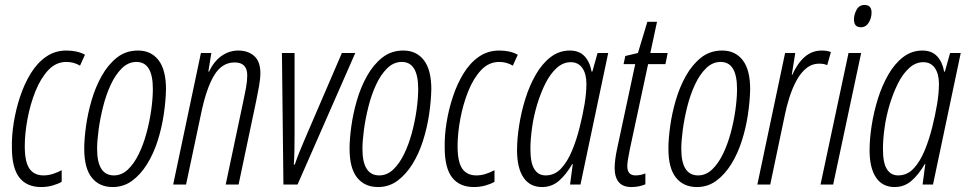

<svg xmlns="http://www.w3.org/2000/svg" viewBox="-20 -745 3904 775"><path d="M146 10Q88 10 58 -28.5Q28 -67 28 -150Q27 -197 35.5 -250Q44 -303 61 -354.5Q78 -406 104 -448.5Q130 -491 166 -516Q202 -541 248 -541Q293 -541 323 -524L303 -480Q278 -495 248 -495Q206 -495 175 -462Q144 -429 123 -376.5Q102 -324 91 -265Q80 -206 80 -155Q80 -91 99 -64Q118 -37 156 -37Q174 -37 192 -42.5Q210 -48 229 -58V-11Q213 -2 191.5 4Q170 10 146 10Z M435 10Q381 10 350.5 -28Q320 -66 320 -145Q320 -183 327 -234.5Q334 -286 349.5 -339.5Q365 -393 390.5 -438.5Q416 -484 452 -512.5Q488 -541 537 -541Q590 -541 620 -502Q650 -463 650 -385Q649 -337 641 -283Q633 -229 616.5 -177Q600 -125 574 -83Q548 -41 513.5 -15.5Q479 10 435 10ZM440 -37Q471 -37 496 -60.5Q521 -84 540 -123Q559 -162 571.5 -208.5Q584 -255 590.5 -301.5Q597 -348 597 -386Q597 -495 531 -495Q498 -495 472 -469.5Q446 -444 427 -403Q408 -362 396 -314Q384 -266 378 -221Q372 -176 372 -144Q372 -37 440 -37Z M679 0 791 -531H833L821 -456H824Q843 -497 874 -519Q905 -541 942 -541Q981 -541 1006 -519Q1031 -497 1031 -450Q1031 -428 1025.5 -396.5Q1020 -365 1014 -337L943 0H891L962 -336Q968 -363 973 -390.5Q978 -418 978 -441Q978 -493 927 -493Q876 -493 844.5 -441Q813 -389 792 -288L731 0Z M1124 0 1118 -531H1169V-202Q1169 -176 1168.5 -141.5Q1168 -107 1166 -81H1170Q1179 -108 1189.5 -133.5Q1200 -159 1211 -185L1360 -531H1414L1181 0Z M1506 10Q1452 10 1421.5 -28Q1391 -66 1391 -145Q1391 -183 1398 -234.5Q1405 -286 1420.5 -339.5Q1436 -393 1461.5 -438.5Q1487 -484 1523 -512.5Q1559 -541 1608 -541Q1661 -541 1691 -502Q1721 -463 1721 -385Q1720 -337 1712 -283Q1704 -229 1687.5 -177Q1671 -125 1645 -83Q1619 -41 1584.5 -15.5Q1550 10 1506 10ZM1511 -37Q1542 -37 1567 -60.5Q1592 -84 1611 -123Q1630 -162 1642.5 -208.5Q1655 -255 1661.5 -301.5Q1668 -348 1668 -386Q1668 -495 1602 -495Q1569 -495 1543 -469.5Q1517 -444 1498 -403Q1479 -362 1467 -314Q1455 -266 1449 -221Q1443 -176 1443 -144Q1443 -37 1511 -37Z M1893 10Q1835 10 1805 -28.5Q1775 -67 1775 -150Q1774 -197 1782.5 -250Q1791 -303 1808 -354.5Q1825 -406 1851 -448.5Q1877 -491 1913 -516Q1949 -541 1995 -541Q2040 -541 2070 -524L2050 -480Q2025 -495 1995 -495Q1953 -495 1922 -462Q1891 -429 1870 -376.5Q1849 -324 1838 -265Q1827 -206 1827 -155Q1827 -91 1846 -64Q1865 -37 1903 -37Q1921 -37 1939 -42.5Q1957 -48 1976 -58V-11Q1960 -2 1938.5 4Q1917 10 1893 10Z M2168 10Q2119 10 2093 -28.5Q2067 -67 2067 -139Q2067 -184 2075.5 -238.5Q2084 -293 2100.5 -346Q2117 -399 2142.5 -443.5Q2168 -488 2202.5 -514.5Q2237 -541 2280 -541Q2318 -541 2339.5 -518Q2361 -495 2368 -456H2371L2392 -531H2435L2323 0H2281L2292 -83H2290Q2265 -40 2236 -15Q2207 10 2168 10ZM2182 -37Q2219 -37 2245 -65Q2271 -93 2289.5 -138Q2308 -183 2320 -232Q2332 -280 2339.5 -324.5Q2347 -369 2347 -407Q2347 -447 2330.5 -470.5Q2314 -494 2284 -494Q2253 -494 2227 -470.5Q2201 -447 2181.5 -408Q2162 -369 2148 -322.5Q2134 -276 2127.5 -229Q2121 -182 2121 -143Q2121 -87 2137 -62Q2153 -37 2182 -37Z M2529 10Q2494 10 2477.5 -10Q2461 -30 2461 -67Q2461 -82 2463.5 -102Q2466 -122 2471 -145L2544 -486H2497L2504 -519L2555 -531L2593 -657H2632L2605 -531H2675L2666 -486H2596L2522 -141Q2518 -120 2515 -103Q2512 -86 2512 -75Q2512 -37 2545 -37Q2566 -37 2585 -45V-1Q2559 10 2529 10Z M2793 10Q2739 10 2708.5 -28Q2678 -66 2678 -145Q2678 -183 2685 -234.5Q2692 -286 2707.5 -339.5Q2723 -393 2748.5 -438.5Q2774 -484 2810 -512.5Q2846 -541 2895 -541Q2948 -541 2978 -502Q3008 -463 3008 -385Q3007 -337 2999 -283Q2991 -229 2974.5 -177Q2958 -125 2932 -83Q2906 -41 2871.5 -15.5Q2837 10 2793 10ZM2798 -37Q2829 -37 2854 -60.5Q2879 -84 2898 -123Q2917 -162 2929.5 -208.5Q2942 -255 2948.5 -301.5Q2955 -348 2955 -386Q2955 -495 2889 -495Q2856 -495 2830 -469.5Q2804 -444 2785 -403Q2766 -362 2754 -314Q2742 -266 2736 -221Q2730 -176 2730 -144Q2730 -37 2798 -37Z M3037 0 3149 -531H3190L3176 -443H3178Q3199 -490 3228.5 -515.5Q3258 -541 3297 -541Q3308 -541 3317 -539.5Q3326 -538 3334 -535L3319 -482Q3306 -488 3287 -488Q3257 -488 3234 -469Q3211 -450 3194.5 -419Q3178 -388 3166.5 -352Q3155 -316 3148 -281L3089 0Z M3455 -635Q3427 -635 3427 -666Q3427 -686 3437.5 -705.5Q3448 -725 3470 -725Q3498 -725 3498 -694Q3498 -672 3486.5 -653.5Q3475 -635 3455 -635ZM3292 0 3405 -531H3456L3343 0Z M3591 10Q3542 10 3516 -28.5Q3490 -67 3490 -139Q3490 -184 3498.5 -238.5Q3507 -293 3523.5 -346Q3540 -399 3565.5 -443.5Q3591 -488 3625.5 -514.5Q3660 -541 3703 -541Q3741 -541 3762.5 -518Q3784 -495 3791 -456H3794L3815 -531H3858L3746 0H3704L3715 -83H3713Q3688 -40 3659 -15Q3630 10 3591 10ZM3605 -37Q3642 -37 3668 -65Q3694 -93 3712.5 -138Q3731 -183 3743 -232Q3755 -280 3762.5 -324.5Q3770 -369 3770 -407Q3770 -447 3753.5 -470.5Q3737 -494 3707 -494Q3676 -494 3650 -470.5Q3624 -447 3604.5 -408Q3585 -369 3571 -322.5Q3557 -276 3550.5 -229Q3544 -182 3544 -143Q3544 -87 3560 -62Q3576 -37 3605 -37Z"/></svg>

Font: Noto Sans ExtraCondensed Light
Style: Italic
Weight: 300
Width: 2
Italic angle: -12°
Designer: Monotype Design Team
Foundry: Monotype Imaging Inc.
Version: Version 2.013; ttfautohint (v1.8.4.7-5d5b)